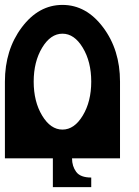

<svg xmlns="http://www.w3.org/2000/svg" viewBox="-20 -645 567 782"><path d="M351.6 -312.5Q351.6 -393.6 317.1 -450.7Q282.7 -507.8 234.4 -507.8Q186 -507.8 151.6 -450.7Q117.2 -393.6 117.2 -312.5Q117.2 -231.4 151.6 -174.3Q186 -117.2 234.4 -117.2Q282.7 -117.2 317.1 -174.3Q351.6 -231.4 351.6 -312.5ZM195.3 0H0V-312.5Q0 -441.9 68.6 -533.4Q137.2 -625 234.4 -625Q331.5 -625 400.1 -533.4Q468.8 -441.9 468.8 -312.5V0H273.4Q273.4 32.2 290.5 55.2Q307.6 78.1 351.6 78.1V117.2H195.3Z"/></svg>

Font: Leporid
Style: Regular
Weight: 400
Designer: GGBotNet
Foundry: GGBotNet
Version: 1.00